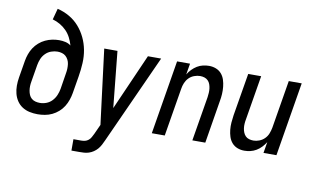

<svg xmlns="http://www.w3.org/2000/svg" viewBox="-90 -925 2181 1329"><g transform="rotate(10 1000.0 -260.0)"><path d="M204 8Q175 8 147 2Q119 -4 96 -19Q73 -34 58 -56.5Q43 -79 36 -106Q29 -133 29 -162Q29 -191 34 -221L54 -341Q58 -365 66.5 -389Q75 -413 89 -434.5Q103 -456 123 -473.5Q143 -491 166.5 -502Q190 -513 214.5 -518Q239 -523 263 -523Q286 -523 308 -518Q330 -513 346 -500Q338 -528 325 -553.5Q312 -579 292 -599.5Q272 -620 247 -634.5Q222 -649 194 -657L215 -735Q260 -724 299 -701.5Q338 -679 367 -646Q396 -613 415.5 -572.5Q435 -532 443.5 -487Q452 -442 449.5 -394.5Q447 -347 439 -299L419 -179Q415 -155 406.5 -130Q398 -105 384 -82.5Q370 -60 349.5 -42Q329 -24 305 -12.5Q281 -1 255 3.5Q229 8 204 8ZM206 -72Q229 -72 251.5 -80.5Q274 -89 291 -107Q308 -125 317.5 -147.5Q327 -170 331 -193L349 -306Q352 -322 352.5 -338.5Q353 -355 351 -370.5Q349 -386 342 -400Q335 -414 324 -424Q313 -434 297.5 -438.5Q282 -443 266 -443Q244 -443 221.5 -435Q199 -427 182 -410Q165 -393 156 -371.5Q147 -350 143 -327L123 -207Q120 -191 119.5 -175Q119 -159 121.5 -143.5Q124 -128 130 -114Q136 -100 147.5 -90Q159 -80 174.5 -76Q190 -72 206 -72Z M479 215V135H534Q547 135 560 132Q573 129 584.5 119.5Q596 110 602 98Q608 86 615 73L646 5L624 -169L580 -520H673L713 -125L887 -520H980L696 106Q689 122 680.5 138Q672 154 660.5 167.5Q649 181 633.5 191.5Q618 202 601 207.5Q584 213 567.5 214Q551 215 534 215Z M1006 0 1092 -520H1183L1170 -442Q1181 -461 1197.5 -478Q1214 -495 1233 -506.5Q1252 -518 1273.5 -523Q1295 -528 1316 -528Q1342 -528 1365 -519Q1388 -510 1403.5 -492Q1419 -474 1426.5 -450.5Q1434 -427 1436.5 -402Q1439 -377 1437.5 -351Q1436 -325 1431 -299L1382 0H1291L1343 -313Q1345 -328 1346 -344Q1347 -360 1345 -375Q1343 -390 1338 -404Q1333 -418 1322.5 -428.5Q1312 -439 1297.5 -443.5Q1283 -448 1267 -448Q1247 -448 1225.5 -440Q1204 -432 1188.5 -416Q1173 -400 1164.5 -379.5Q1156 -359 1153 -338L1097 0Z M1657 8Q1631 8 1608 -1Q1585 -10 1569.5 -28Q1554 -46 1546.5 -69.5Q1539 -93 1536.5 -118Q1534 -143 1536 -169Q1538 -195 1542 -221L1592 -520H1683L1631 -207Q1628 -192 1627 -176Q1626 -160 1628 -145Q1630 -130 1635.5 -116Q1641 -102 1651 -91.5Q1661 -81 1676 -76.5Q1691 -72 1707 -72Q1727 -72 1748 -80Q1769 -88 1785 -104Q1801 -120 1809 -140.5Q1817 -161 1821 -182L1877 -520H1968L1882 0H1791L1804 -78Q1792 -59 1776 -42Q1760 -25 1740.5 -13.5Q1721 -2 1699.5 3Q1678 8 1657 8Z"/></g></svg>

Font: Iosevka SS18 Medium
Style: Italic
Weight: 500
Italic angle: -9°
Monospace: yes
Designer: Belleve Invis
Foundry: Belleve Invis
Version: Version 25.1.1; ttfautohint (v1.8.4)